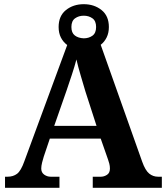

<svg xmlns="http://www.w3.org/2000/svg" viewBox="-20 -897 793 917"><path d="M4 0V-53H16Q43 -53 61.5 -67Q80 -81 96 -126L301 -682Q282 -696 271 -717.5Q260 -739 260 -768Q260 -821 295 -849Q330 -877 380 -877Q430 -877 465 -849Q500 -821 500 -768Q500 -740 489.5 -718.5Q479 -697 461 -683L659 -125Q674 -83 692.5 -68Q711 -53 735 -53H753V0H423V-53H462Q477 -53 491 -62Q505 -71 505 -92Q505 -104 502 -115.5Q499 -127 496 -135L461 -235H218L189 -149Q185 -137 181 -120.5Q177 -104 177 -92Q177 -73 191 -63Q205 -53 222 -53H264V0ZM239 -296H441L388 -460Q378 -494 365.5 -536Q353 -578 345 -613Q337 -582 323.5 -541Q310 -500 298 -465ZM380 -714Q404 -714 421.5 -726.5Q439 -739 439 -768Q439 -797 421.5 -809.5Q404 -822 380 -822Q356 -822 338.5 -809.5Q321 -797 321 -768Q321 -740 337.5 -727.5Q354 -715 380 -714Z"/></svg>

Font: Noto Serif Khojki
Style: Regular
Weight: 400
Designer: Juan Bruce
Version: Version 2.002